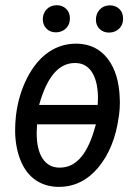

<svg xmlns="http://www.w3.org/2000/svg" viewBox="-20 -706 527 736"><path d="M271.5 -464.4Q269 -464.4 266.6 -464.4Q181.2 -464.4 136.7 -326.2L129.9 -303.7H354.5Q355.5 -317.4 355.5 -329.6Q355.5 -385.7 337.4 -420.9Q315.4 -462.9 271.5 -464.4ZM205.1 -63.5Q207.5 -63.5 210 -63.5Q296.9 -63.5 339.4 -201.7L347.7 -229.5H122.1L120.6 -196.3Q120.6 -132.8 143.1 -98.6Q165.5 -64.5 205.1 -63.5ZM41.5 -265.6Q51.3 -343.8 85 -409.2Q119.1 -474.6 168 -507.3Q214.8 -538.6 271.5 -538.6Q273.9 -538.6 276.4 -538.6Q350.1 -536.6 393.1 -480.5Q436 -424.3 439 -329.6Q439.5 -321.8 439.5 -314.5Q439.5 -292 437 -270.5L435.5 -260.3Q419.4 -138.7 356 -63Q293.9 10.3 206.1 10.3Q203.1 10.3 200.2 10.3Q151.4 8.8 115.2 -16.6Q79.1 -42 59.6 -89.4Q40 -136.7 38.1 -196.3Q38.1 -203.1 38.1 -209.5Q38.1 -232.9 40.5 -254.9ZM362.3 -669.4Q376.5 -684.6 399.4 -685.5Q400.4 -685.5 400.9 -685.5Q423.3 -685.5 437.5 -671.6Q451.7 -657.7 451.7 -635.3Q451.7 -634.3 451.7 -633.8Q451.7 -610.8 437 -596.4Q422.4 -582 399.4 -581.1Q398.4 -581.1 397.9 -581.1Q376.5 -581.1 362.1 -594.7Q347.7 -608.4 347.7 -630.4Q347.7 -653.8 362.3 -669.4ZM144 -632.8Q144.5 -655.3 158.7 -670.2Q172.9 -685.1 196.3 -686Q197.3 -686 197.8 -686Q219.2 -686 233.6 -672.1Q248 -658.2 248 -636.2Q248 -612.3 233.4 -597.7Q218.8 -583 195.8 -582Q194.8 -582 194.3 -582Q172.4 -582 158.7 -595.7Q144 -609.9 144 -632.8Z"/></svg>

Font: MAUL Condensed Italic
Style: Condenced Regular Italic
Weight: 400
Italic angle: -12°
Designer: MAUL
Version: Version 1.0; 2020; ttfautohint (v1.8.3)